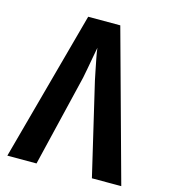

<svg xmlns="http://www.w3.org/2000/svg" viewBox="-107 -799 778 884"><g transform="rotate(15 281.5 -357.0)"><path d="M10 0 204 -714H357L553 0H413L310 -438Q306 -457 300.5 -484.5Q295 -512 289.5 -540Q284 -568 282 -587Q278 -566 273 -538.5Q268 -511 263 -483.5Q258 -456 254 -437L149 0Z"/></g></svg>

Font: Noto Sans Mono SemiCondensed
Style: Bold
Weight: 700
Width: 4
Designer: Monotype Design Team
Foundry: Monotype Imaging Inc.
Version: Version 2.014